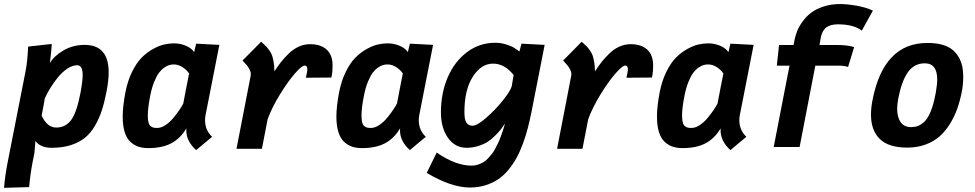

<svg xmlns="http://www.w3.org/2000/svg" viewBox="-43 -712 4722 930"><path d="M346.2 -259.3Q357.4 -317.9 357.4 -348.6Q357.4 -396 330.6 -396Q308.1 -396 283.4 -379.6Q258.8 -363.3 238 -337.9Q217.3 -312.5 201.2 -286.4Q185.1 -260.3 174.3 -236.3Q171.9 -222.2 166.7 -194.1Q161.6 -166 158.7 -151.9Q185.5 -94.2 229.5 -94.2Q273.9 -94.2 301 -129.9Q328.1 -165.5 346.2 -259.3ZM79.6 -360.8Q80.1 -362.8 80.8 -367.2Q81.5 -371.6 82 -373.5Q89.8 -414.6 93.3 -486.3Q112.3 -488.3 150.1 -492.7Q188 -497.1 207 -499Q207 -498.5 207.3 -496.6Q207.5 -494.6 207.5 -493.7Q207.5 -483.4 198.7 -406.7Q218.8 -440.9 264.4 -467.8Q310.1 -494.6 367.2 -494.6Q483.4 -494.6 483.4 -361.3Q483.4 -322.8 473.1 -269Q462.9 -216.3 450.2 -177.2Q437.5 -138.2 416.7 -102.5Q396 -66.9 368.2 -44.4Q340.3 -22 299.8 -9Q259.3 3.9 207.5 3.9Q152.8 3.9 128.4 -29.3Q127.9 -22.5 126.5 -2.4Q125 17.6 123.5 29.8Q122.1 37.1 119.1 52Q116.2 66.9 114.7 74.2Q103.5 132.3 98.1 194.3Q78.1 194.8 37.6 196Q-2.9 197.3 -23.4 197.8Q-19.5 144 -5.4 71.3Z M685.1 -250.5Q672.9 -189.5 672.9 -151.9Q672.9 -130.9 676.5 -117.9Q680.2 -105 688 -99.9Q695.8 -94.7 701.9 -93.5Q708 -92.3 719.2 -92.3Q737.8 -92.3 759 -106.4Q780.3 -120.6 797.4 -141.6Q814.5 -162.6 826.2 -179.9Q837.9 -197.3 844.7 -210.4Q849.1 -234.9 858.6 -283.4Q868.2 -332 873 -356Q861.3 -373.5 841.1 -386.7Q820.8 -399.9 799.3 -399.9Q788.1 -399.9 777.3 -397Q766.6 -394 752.7 -384.5Q738.8 -375 727.1 -359.4Q715.3 -343.8 703.9 -315.7Q692.4 -287.6 685.1 -250.5ZM952.6 -154.3Q950.2 -140.6 950.2 -130.4Q950.2 -81.5 984.4 -49.3Q971.2 -38.6 945.6 -17.1Q919.9 4.4 907.2 15.1Q859.4 -27.8 859.4 -80.6Q859.4 -86.9 859.9 -90.3Q830.1 -40.5 785.9 -17.6Q741.7 5.4 675.3 5.4Q648.4 5.4 627.7 -1.5Q606.9 -8.3 588.9 -24.7Q570.8 -41 561 -72Q551.3 -103 551.3 -147.5Q551.3 -195.8 564.5 -265.1Q575.2 -320.3 596.4 -363.5Q617.7 -406.7 642.3 -431.9Q667 -457 696.3 -473.6Q725.6 -490.2 750.5 -496.1Q775.4 -502 798.8 -502Q829.6 -502 856.7 -490.7Q883.8 -479.5 897.5 -459.5Q898.9 -466.3 902.1 -480Q905.3 -493.7 907.2 -500.5L1019.5 -494.6Q1008.3 -438 986.1 -324.5Q963.9 -210.9 952.6 -154.3Z M1286.1 -366.2Q1303.2 -392.6 1318.8 -412.4Q1334.5 -432.1 1356.4 -453.4Q1378.4 -474.6 1404.5 -486.3Q1430.7 -498 1458.5 -498Q1510.7 -498 1539.3 -471.7Q1567.9 -445.3 1567.9 -395.5Q1567.9 -365.2 1564.9 -351.1L1562 -336.4Q1541.5 -335.9 1500.2 -335.9Q1459 -335.9 1438.5 -335.4Q1445.8 -367.2 1445.8 -375Q1445.8 -394.5 1432.6 -394.5Q1418.9 -394.5 1384.8 -355.2Q1350.6 -315.9 1312.3 -253.4Q1273.9 -190.9 1253.4 -134.8L1225.6 8.8H1102.5Q1113.8 -49.8 1136.7 -167.2Q1159.7 -284.7 1170.9 -343.8Q1171.9 -349.6 1171.9 -353Q1171.9 -364.3 1165.3 -376.5Q1158.7 -388.7 1152.8 -395.5Q1147 -402.3 1131.8 -418.9Q1147 -434.1 1177 -464.4Q1207 -494.6 1221.7 -509.8Q1223.6 -507.8 1234.6 -498Q1245.6 -488.3 1249.8 -483.6Q1253.9 -479 1262.7 -466.3Q1271.5 -453.6 1275.4 -441.7Q1279.3 -429.7 1282.7 -409.7Q1286.1 -389.6 1286.1 -366.2Z M1720.2 -250.5Q1708 -189.5 1708 -151.9Q1708 -130.9 1711.7 -117.9Q1715.3 -105 1723.1 -99.9Q1731 -94.7 1737.1 -93.5Q1743.2 -92.3 1754.4 -92.3Q1772.9 -92.3 1794.2 -106.4Q1815.4 -120.6 1832.5 -141.6Q1849.6 -162.6 1861.3 -179.9Q1873 -197.3 1879.9 -210.4Q1884.3 -234.9 1893.8 -283.4Q1903.3 -332 1908.2 -356Q1896.5 -373.5 1876.2 -386.7Q1856 -399.9 1834.5 -399.9Q1823.2 -399.9 1812.5 -397Q1801.8 -394 1787.8 -384.5Q1773.9 -375 1762.2 -359.4Q1750.5 -343.8 1739 -315.7Q1727.5 -287.6 1720.2 -250.5ZM1987.8 -154.3Q1985.4 -140.6 1985.4 -130.4Q1985.4 -81.5 2019.5 -49.3Q2006.3 -38.6 1980.7 -17.1Q1955.1 4.4 1942.4 15.1Q1894.5 -27.8 1894.5 -80.6Q1894.5 -86.9 1895 -90.3Q1865.2 -40.5 1821 -17.6Q1776.9 5.4 1710.4 5.4Q1683.6 5.4 1662.8 -1.5Q1642.1 -8.3 1624 -24.7Q1606 -41 1596.2 -72Q1586.4 -103 1586.4 -147.5Q1586.4 -195.8 1599.6 -265.1Q1610.4 -320.3 1631.6 -363.5Q1652.8 -406.7 1677.5 -431.9Q1702.1 -457 1731.4 -473.6Q1760.7 -490.2 1785.6 -496.1Q1810.5 -502 1834 -502Q1864.7 -502 1891.8 -490.7Q1918.9 -479.5 1932.6 -459.5Q1934.1 -466.3 1937.3 -480Q1940.4 -493.7 1942.4 -500.5L2054.7 -494.6Q2043.5 -438 2021.2 -324.5Q1999 -210.9 1987.8 -154.3Z M2206.5 -168.9Q2206.5 -130.9 2216.8 -116.9Q2227.1 -103 2245.6 -103Q2268.1 -103 2311.5 -140.9Q2355 -178.7 2391.6 -224.1Q2428.2 -269.5 2435.5 -293.5Q2437 -302.7 2440.2 -321Q2443.4 -339.4 2444.8 -348.6Q2401.4 -403.8 2345.2 -403.8Q2287.6 -403.8 2247.1 -340.3Q2206.5 -276.9 2206.5 -168.9ZM2595.2 -494.6 2532.2 -173.8Q2523.4 -130.4 2514.2 -94Q2504.9 -57.6 2490.7 -18.6Q2476.6 20.5 2460 51Q2443.4 81.5 2420.4 109.6Q2397.5 137.7 2370.6 156Q2343.8 174.3 2308.8 185.3Q2273.9 196.3 2233.4 196.3Q2143.1 196.3 2023.9 125.5Q2032.2 108.9 2048.3 75.9Q2064.5 43 2072.3 26.9Q2163.6 90.3 2241.7 90.3Q2257.8 90.3 2272.7 85.2Q2287.6 80.1 2299.3 73.2Q2311 66.4 2322.8 53.2Q2334.5 40 2342.3 30Q2350.1 20 2359.1 1.7Q2368.2 -16.6 2372.8 -26.1Q2377.4 -35.6 2384.5 -55.7Q2391.6 -75.7 2393.6 -81.8Q2395.5 -87.9 2400.9 -106Q2402.3 -111.3 2403.3 -113.8Q2391.6 -96.7 2382.8 -85.2Q2374 -73.7 2355.5 -55.2Q2336.9 -36.6 2319.1 -25.1Q2301.3 -13.7 2273.9 -4.9Q2246.6 3.9 2217.3 3.9Q2161.1 3.9 2127 -44.2Q2092.8 -92.3 2092.8 -167.5Q2092.8 -261.7 2126.2 -338.6Q2159.7 -415.5 2220 -460.2Q2280.3 -504.9 2355.5 -504.9Q2383.8 -504.9 2409.9 -496.3Q2436 -487.8 2444.3 -482.4Q2452.6 -477.1 2473.1 -462.9Q2474.6 -470.7 2482.9 -500.5Q2502 -499.5 2539.1 -497.6Q2576.2 -495.6 2595.2 -494.6Z M2838.9 -366.2Q2856 -392.6 2871.6 -412.4Q2887.2 -432.1 2909.2 -453.4Q2931.2 -474.6 2957.3 -486.3Q2983.4 -498 3011.2 -498Q3063.5 -498 3092 -471.7Q3120.6 -445.3 3120.6 -395.5Q3120.6 -365.2 3117.7 -351.1L3114.7 -336.4Q3094.2 -335.9 3053 -335.9Q3011.7 -335.9 2991.2 -335.4Q2998.5 -367.2 2998.5 -375Q2998.5 -394.5 2985.4 -394.5Q2971.7 -394.5 2937.5 -355.2Q2903.3 -315.9 2865 -253.4Q2826.7 -190.9 2806.2 -134.8L2778.3 8.8H2655.3Q2666.5 -49.8 2689.5 -167.2Q2712.4 -284.7 2723.6 -343.8Q2724.6 -349.6 2724.6 -353Q2724.6 -364.3 2718 -376.5Q2711.4 -388.7 2705.6 -395.5Q2699.7 -402.3 2684.6 -418.9Q2699.7 -434.1 2729.7 -464.4Q2759.8 -494.6 2774.4 -509.8Q2776.4 -507.8 2787.4 -498Q2798.3 -488.3 2802.5 -483.6Q2806.6 -479 2815.4 -466.3Q2824.2 -453.6 2828.1 -441.7Q2832 -429.7 2835.4 -409.7Q2838.9 -389.6 2838.9 -366.2Z M3272.9 -250.5Q3260.7 -189.5 3260.7 -151.9Q3260.7 -130.9 3264.4 -117.9Q3268.1 -105 3275.9 -99.9Q3283.7 -94.7 3289.8 -93.5Q3295.9 -92.3 3307.1 -92.3Q3325.7 -92.3 3346.9 -106.4Q3368.2 -120.6 3385.3 -141.6Q3402.3 -162.6 3414.1 -179.9Q3425.8 -197.3 3432.6 -210.4Q3437 -234.9 3446.5 -283.4Q3456.1 -332 3460.9 -356Q3449.2 -373.5 3429 -386.7Q3408.7 -399.9 3387.2 -399.9Q3376 -399.9 3365.2 -397Q3354.5 -394 3340.6 -384.5Q3326.7 -375 3314.9 -359.4Q3303.2 -343.8 3291.7 -315.7Q3280.3 -287.6 3272.9 -250.5ZM3540.5 -154.3Q3538.1 -140.6 3538.1 -130.4Q3538.1 -81.5 3572.3 -49.3Q3559.1 -38.6 3533.4 -17.1Q3507.8 4.4 3495.1 15.1Q3447.3 -27.8 3447.3 -80.6Q3447.3 -86.9 3447.8 -90.3Q3418 -40.5 3373.8 -17.6Q3329.6 5.4 3263.2 5.4Q3236.3 5.4 3215.6 -1.5Q3194.8 -8.3 3176.8 -24.7Q3158.7 -41 3148.9 -72Q3139.2 -103 3139.2 -147.5Q3139.2 -195.8 3152.3 -265.1Q3163.1 -320.3 3184.3 -363.5Q3205.6 -406.7 3230.2 -431.9Q3254.9 -457 3284.2 -473.6Q3313.5 -490.2 3338.4 -496.1Q3363.3 -502 3386.7 -502Q3417.5 -502 3444.6 -490.7Q3471.7 -479.5 3485.4 -459.5Q3486.8 -466.3 3490 -480Q3493.2 -493.7 3495.1 -500.5L3607.4 -494.6Q3596.2 -438 3574 -324.5Q3551.8 -210.9 3540.5 -154.3Z M4131.3 -563.5Q4092.3 -594.2 4015.1 -594.2Q3996.6 -594.2 3982.4 -590.1Q3968.3 -585.9 3960 -579.8Q3951.7 -573.7 3945.8 -564.2Q3939.9 -554.7 3937.3 -547.1Q3934.6 -539.6 3932.6 -528.8L3926.3 -494.1H4010.3Q4062.5 -494.1 4094.2 -483.9Q4089.4 -467.8 4079.6 -435.8Q4069.8 -403.8 4064.9 -387.7Q4046.9 -394 4018.6 -394H3906.2L3830.1 0H3704.6Q3717.3 -65.9 3742.9 -197.3Q3768.6 -328.6 3781.2 -394H3719.7Q3721.7 -410.6 3725.1 -444.1Q3728.5 -477.5 3730.5 -494.1H3800.8Q3804.7 -514.2 3805.7 -519.5Q3810.1 -541 3818.6 -562.3Q3827.1 -583.5 3844.5 -607.7Q3861.8 -631.8 3885.3 -649.9Q3908.7 -668 3945.3 -680.2Q3981.9 -692.4 4025.9 -692.4Q4061.5 -692.4 4107.7 -684.1Q4153.8 -675.8 4185.1 -660.6Q4176.3 -644.5 4158.2 -612.1Q4140.1 -579.6 4131.3 -563.5Z M4432.6 -120.6Q4469.7 -154.8 4488.8 -258.8Q4489.3 -260.3 4489.7 -262.7Q4490.2 -265.1 4490.2 -266.6Q4496.6 -302.2 4496.6 -327.6Q4496.6 -405.3 4436.5 -405.3Q4384.3 -405.3 4354 -361.3Q4323.7 -317.4 4308.1 -235.4Q4302.7 -207 4302.7 -185.1Q4302.7 -143.6 4319.8 -119.9Q4336.9 -96.2 4370.6 -96.2Q4390.1 -96.7 4403.3 -101.8Q4416.5 -106.9 4432.6 -120.6ZM4351.1 2.9Q4261.2 2.9 4218.5 -38.8Q4175.8 -80.6 4175.8 -156.7Q4175.8 -189.5 4183.1 -226.6Q4236.8 -503.9 4448.7 -503.9Q4519 -503.9 4558.1 -479.7Q4597.2 -455.6 4613.8 -405.8Q4622.6 -379.4 4622.6 -339.4Q4622.6 -300.8 4615.2 -265.1Q4606.4 -221.2 4593 -183.6Q4579.6 -146 4557.6 -110.8Q4535.6 -75.7 4507.6 -51Q4479.5 -26.4 4439.7 -11.7Q4399.9 2.9 4352.1 2.9Z"/></svg>

Font: Fantasque Sans Mono
Style: Bold Italic
Weight: 700
Italic angle: -11°
Monospace: yes
Designer: Jany Belluz
Version: Version 1.7.1